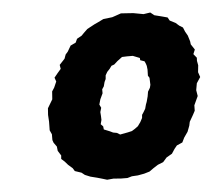

<svg xmlns="http://www.w3.org/2000/svg" viewBox="-20 -726 343 310"><path d="M153 -435.8 146.4 -437.2 137.2 -439 126 -440.8 117 -443.6 111.6 -447.2 100.8 -449.8 97.4 -454.4 90 -459.8 84.6 -465 78.8 -469.4V-475L73.2 -482.4L71.8 -489.4L66.6 -495.4L64.6 -499.8L63.8 -509.2L60.2 -515.6L59.8 -521.4L59.2 -529.6L57.6 -540.4L57.4 -551.2L64.4 -565.6L64.2 -578.4L67.4 -584.4L70.8 -594.4L68 -600.6L73.2 -608.2L78 -614.8L76.4 -621.2L84.2 -631.2L86 -638L89.4 -642.6L94 -652.4L102.2 -657.2L104.4 -663.4L111.8 -668.4L115.4 -672.8L121 -679.2L132.6 -686.8L138.2 -690L146.8 -695.2L161.2 -698.2L165.8 -700.2L175.2 -704.4L184 -704.6L195.2 -704.8L211.8 -703.2L222.6 -705.8L229.2 -701.4L241.6 -699.4L250.6 -697.8L254 -692.8L263.4 -689L269.4 -684.6L275.4 -681.6L278.8 -675L283.2 -668.6L287 -659.2L288 -654.4L294.6 -646L292.2 -638.6L297.8 -632.8L298 -627.8L300 -620.6L299.8 -609.4L303.2 -601.6L297.8 -591.6L296.8 -580.4L299.2 -571L293.8 -556L294.4 -547.2L291.6 -540.6L286.4 -529.4L285.6 -523L282.8 -513.2L277.4 -503.8L274.4 -496L265.6 -491.2L261.8 -485.6L257.6 -477.8L249 -471.8L243.4 -464.2L235 -460L228.2 -454.8L221.4 -449L212.8 -445.6L202.6 -442.8L193 -441.4L185.8 -438.6L175.8 -437.8L163.2 -437.6ZM174 -508.8 186.2 -512.2 193 -514.4 197.8 -518 202.6 -522.2 206.6 -529 209.4 -535.6V-540.6L211.6 -544.6L214.4 -550.4L215.6 -557.2L216.8 -561.4L218.4 -570.4L219 -578L222 -584.2L222.8 -589L221.4 -600.4L218.8 -603.8L218.2 -613.6L217 -619.6L215.6 -623L213.4 -627L206.4 -628.8L205.8 -632.4L194.4 -635.8L185 -635L177 -634L169.6 -627.4L164.4 -621.8L160 -619.8L157 -614.8L153.2 -610L150.6 -604.4V-598.4L148.8 -593.6L147.6 -586.6L145 -581.8L145.6 -575.4L142 -565.6L140.4 -557.2L143.4 -552L142 -545L143 -538.8L143.8 -532.4L142.6 -525.4L146.6 -522L147.6 -517L157.4 -514L162.6 -512L168.8 -511.4Z"/></svg>

Font: Winky Rough
Style: Italic
Weight: 400
Italic angle: -8.97852°
Designer: Simon Atzbach
Foundry: typofactur
Version: Version 1.206